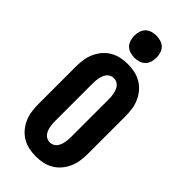

<svg xmlns="http://www.w3.org/2000/svg" viewBox="-303 -1036 1105 1105"><g transform="rotate(45 250.0 -483.5)"><path d="M250 8Q221 8 193 2Q165 -4 140.5 -18.5Q116 -33 97.5 -55Q79 -77 67.5 -103.5Q56 -130 52 -158Q48 -186 48 -215V-520Q48 -549 52 -577Q56 -605 67.5 -631.5Q79 -658 97.5 -680Q116 -702 140.5 -716.5Q165 -731 193 -737Q221 -743 250 -743Q279 -743 307 -737Q335 -731 359.5 -716.5Q384 -702 402.5 -680Q421 -658 432.5 -631.5Q444 -605 448 -577Q452 -549 452 -520V-215Q452 -186 448 -158Q444 -130 432.5 -103.5Q421 -77 402.5 -55Q384 -33 359.5 -18.5Q335 -4 307 2Q279 8 250 8ZM250 -106Q262 -106 273 -111Q284 -116 291.5 -125Q299 -134 303.5 -145Q308 -156 310.5 -168Q313 -180 314 -191.5Q315 -203 315 -215V-520Q315 -532 314 -543.5Q313 -555 310.5 -567Q308 -579 303.5 -590Q299 -601 291.5 -610Q284 -619 273 -624Q262 -629 250 -629Q238 -629 227 -624Q216 -619 208.5 -610Q201 -601 196.5 -590Q192 -579 189.5 -567Q187 -555 186 -543.5Q185 -532 185 -520V-215Q185 -203 186 -191.5Q187 -180 189.5 -168Q192 -156 196.5 -145Q201 -134 208.5 -125Q216 -116 227 -111Q238 -106 250 -106ZM250 -795Q232 -795 214 -800.5Q196 -806 183.5 -818.5Q171 -831 165.5 -849Q160 -867 160 -885Q160 -903 165.5 -921Q171 -939 183.5 -951.5Q196 -964 214 -969.5Q232 -975 250 -975Q268 -975 286 -969.5Q304 -964 316.5 -951.5Q329 -939 334.5 -921Q340 -903 340 -885Q340 -867 334.5 -849Q329 -831 316.5 -818.5Q304 -806 286 -800.5Q268 -795 250 -795Z"/></g></svg>

Font: Iosevka Curly Heavy
Style: Regular
Weight: 900
Monospace: yes
Designer: Belleve Invis
Foundry: Belleve Invis
Version: Version 22.1.2; ttfautohint (v1.8.4)